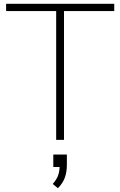

<svg xmlns="http://www.w3.org/2000/svg" viewBox="-20 -732 630 1005"><path d="M274 0V-674H12V-712H578V-674H315V0ZM330 77V131Q330 168 319.5 197.5Q309 227 283 253L256 231Q276 208 283.5 188Q291 168 292 142H259V77Z"/></svg>

Font: MuliDisplayVN ExtraLight
Style: Regular
Weight: 200
Designer: Vernon Adams
Foundry: Vernon Adams
Version: Version 2.100